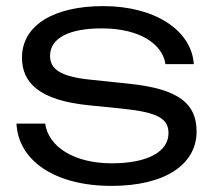

<svg xmlns="http://www.w3.org/2000/svg" viewBox="-20 -596 704 629"><path d="M624 -165C624 -254 570 -305 400 -322L276 -335C177 -345 144 -370 144 -413C144 -471 206 -503 313 -503C442 -503 513 -449 522 -386H615C607 -498 486 -576 318 -576C159 -576 52 -515 52 -407C52 -325 109 -267 272 -251L381 -240C496 -228 532 -208 532 -160C532 -98 462 -61 346 -61C226 -61 139 -113 128 -191H34C40 -69 161 13 345 13C522 13 624 -58 624 -165Z"/></svg>

Font: Bounded Light
Style: Regular
Weight: 300
Designer: Vlad Churkin
Version: Version 3.0